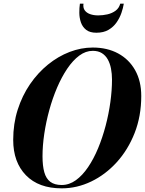

<svg xmlns="http://www.w3.org/2000/svg" viewBox="-20 -1020 793 1050"><path d="M317.5 10Q191.5 10 121.9 -61.5Q52.2 -133 52.2 -255Q52.2 -343 76.7 -419.9Q101.3 -496.8 144 -559.3Q186.8 -621.8 242.3 -666.8Q297.8 -711.8 360.5 -735.9Q423.3 -760 487.3 -760Q566.3 -760 626 -727.8Q685.8 -695.5 719.1 -636Q752.5 -576.5 752.5 -495Q752.5 -385 716.3 -292.7Q680 -200.5 618.3 -132.6Q556.5 -64.7 478.8 -27.4Q401 10 317.5 10ZM317.5 -8.3Q358.5 -8.3 394.8 -34.4Q431 -60.5 461.7 -105.9Q492.5 -151.3 516.6 -209.5Q540.7 -267.8 557.7 -332.4Q574.7 -397 583.6 -461.9Q592.5 -526.8 592.5 -584.8Q592.5 -616.5 587 -644.9Q581.5 -673.3 569.4 -695Q557.2 -716.8 537 -729.4Q516.8 -742 487.3 -742Q448.8 -742 413.5 -715.9Q378.3 -689.7 347.6 -644.2Q317 -598.7 292.1 -540.6Q267.3 -482.5 249.5 -417.7Q231.8 -353 222.1 -288.1Q212.5 -223.2 212.5 -165.2Q212.5 -113 222.3 -78.1Q232 -43.2 255.1 -25.7Q278.3 -8.3 317.5 -8.3ZM507 -841Q471.3 -841 451.1 -856.9Q431 -872.8 422.5 -897.5Q414 -922.3 413.8 -949.5Q413.5 -976.8 417 -999.8H436.5Q433.3 -978.3 443.1 -964Q453 -949.8 472.5 -942.8Q492 -935.8 517 -935.8Q542.3 -935.8 567.5 -941.5Q592.8 -947.3 611.9 -961.3Q631 -975.3 637.5 -999.8H657Q653.5 -976.8 644.1 -949.5Q634.8 -922.3 617.6 -897.5Q600.5 -872.8 573.5 -856.9Q546.5 -841 507 -841Z"/></svg>

Font: Bodoni Moda
Style: Italic
Weight: 400
Italic angle: -13°
Designer: Owen Earl
Foundry: indestructible type
Version: Version 2.005